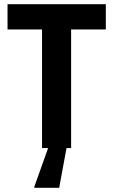

<svg xmlns="http://www.w3.org/2000/svg" viewBox="-20 -708 542 918"><path d="M16 -688H486V-567H320V0H298L263 190H144V185L210 0H181V-567H16Z"/></svg>

Font: Saira Semi Condensed SemiBold
Style: Regular
Weight: 600
Width: 4
Designer: Hector Gatti with collaboration of the Omnibus-Type team
Foundry: Omnibus-Type
Version: Version 1.001; ttfautohint (v1.8)